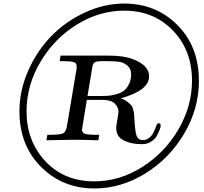

<svg xmlns="http://www.w3.org/2000/svg" viewBox="-20 -792 1151 1084"><path d="M89.8 -164.1Q89.8 -282.2 139.9 -394.5Q189.9 -506.8 271 -589.4Q352.1 -671.9 460.4 -721.9Q568.8 -772 681.2 -772Q860.4 -772 981.7 -650.4Q1103 -528.8 1103 -335.9Q1103 -178.7 1020 -37.8Q937 103 800 187.5Q663.1 272 513.2 272Q334 272 211.9 150.4Q89.8 28.8 89.8 -164.1ZM129.9 -164.1Q129.9 4.9 236.3 118.4Q342.8 231.9 512.2 231.9Q654.3 231.9 782.2 151.4Q910.2 70.8 987.1 -61Q1064 -192.9 1064 -335.9Q1064 -508.8 955.6 -620.4Q847.2 -731.9 681.2 -731.9Q541 -731.9 413.6 -653.1Q286.1 -574.2 208 -442.1Q129.9 -310.1 129.9 -164.1ZM242.2 0 247.1 -30.8H257.8Q319.8 -30.8 336.4 -39.3Q353 -47.9 357.9 -80.1L412.1 -401.9Q413.1 -406.7 413.1 -417Q413.1 -436 396.5 -441.4Q379.9 -446.8 331.1 -446.8H316.9L321.8 -478H590.8Q677.7 -478 728 -459Q822.3 -423.8 821.8 -360.8Q821.8 -280.8 661.1 -236.8Q683.1 -230 699 -217.5Q714.8 -205.1 721.9 -196Q729 -187 732.9 -169.9Q736.8 -152.8 736.8 -150.4Q736.8 -147.9 737.8 -133.8Q742.7 -42 752 -22.9Q761.7 -1 787.1 -1Q807.1 -1 823 -14.4Q838.9 -27.8 846.4 -43.5Q854 -59.1 859.9 -75.2L866.2 -90.8Q871.1 -95.7 876 -96.2Q887.2 -96.2 887.2 -83Q887.2 -75.2 881.6 -60.1Q876 -44.9 865.5 -25.4Q855 -5.9 832.5 8.1Q810.1 22 780.8 22Q720.7 22 678.5 1Q636.2 -20 636.2 -69.8Q636.2 -82 642.6 -117.4Q648.9 -152.8 648.9 -161.1Q648.9 -186 628.4 -207Q607.9 -228 557.1 -228H470.2Q443.4 -65.9 442.9 -61Q442.9 -42 460 -36.4Q477.1 -30.8 528.8 -30.8H540L535.2 0Q460 -2.9 383.8 -2.9Q368.2 -2.9 242.2 0ZM474.1 -250H544.9Q570.8 -250 588.4 -251Q606 -252 633.1 -259Q660.2 -266.1 677 -278.1Q693.8 -290 707 -314.5Q720.2 -338.9 720.2 -373Q720.2 -403.8 699.7 -421.4Q679.2 -439 653.6 -442.9Q627.9 -446.8 589.8 -446.8H556.2Q528.3 -446.8 516.6 -440.9Q504.9 -435.1 501 -412.1Z"/></svg>

Font: CMU Serif Extra
Style: RomanSlanted
Weight: 500
Italic angle: -9.46001°
Version: Version 0.7.0